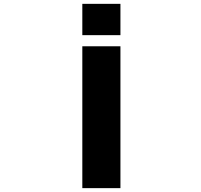

<svg xmlns="http://www.w3.org/2000/svg" viewBox="-20 -972 1040 994"><path d="M406.2 -790V-952.1H603.5V-790ZM406.2 2V-732.4H603.5V2Z"/></svg>

Font: GenEi Gothic M Heavy
Style: Regular
Weight: 800
Designer: o_tamon (Modified); [Source Han Sans]
Ryoko NISHIZUKA  (kana & ideographs); Paul D. Hunt (Latin, Greek & Cyrillic); Wenl
Version: Version 1.1a;Original Version 1.004